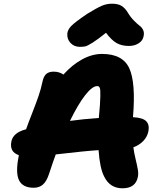

<svg xmlns="http://www.w3.org/2000/svg" viewBox="-20 -1016 820 1032"><path d="M409.2 -764.2Q378.9 -764.2 359.4 -784.7Q339.8 -805.2 341.8 -835Q343.3 -855.5 362.3 -875.7Q381.3 -896 449.2 -941.9Q501 -973.6 527.1 -984.9Q553.2 -996.1 582 -996.1Q614.3 -996.1 633.3 -984.4Q652.3 -972.7 667 -948.2Q681.2 -924.3 700 -905.3Q718.8 -886.2 730.7 -877.4Q742.7 -868.7 749.3 -854.7Q755.9 -840.8 752 -821.8Q747.6 -797.4 725.3 -783.2Q703.1 -769 672.9 -769Q634.3 -769 606.9 -784.4Q579.6 -799.8 549.8 -839.8Q505.9 -804.2 478 -786.9Q450.2 -769.5 438.7 -766.8Q427.2 -764.2 409.2 -764.2ZM638.2 -3.9Q570.8 -3.9 540 -66.9Q516.6 -111.3 509.8 -209Q443.8 -205.1 279.8 -186Q269.5 -160.2 243.2 -80.1Q230 -40.5 210.4 -23.7Q190.9 -6.8 161.1 -6.8Q103 -6.8 82.8 -46.1Q62.5 -85.4 80.1 -174.8Q80.1 -175.8 80.6 -178.5Q81.1 -181.2 81.1 -182.1Q30.3 -199.2 41 -254.9Q50.3 -301.8 115.2 -319.8Q116.2 -319.8 117.9 -320.3Q119.6 -320.8 120.1 -320.8Q131.3 -353 152.6 -407Q173.8 -460.9 187.3 -500.2Q200.7 -539.6 208 -575.2Q213.9 -605 228 -617.9Q242.2 -630.9 268.1 -630.9Q298.8 -630.9 320.8 -615.2Q367.2 -667 420.9 -696.5Q474.6 -726.1 528.8 -726.1Q639.6 -726.1 675 -648.9Q710.4 -571.8 694.8 -386.2Q747.6 -383.3 765.9 -364.5Q784.2 -345.7 777.8 -311Q772 -281.2 750.7 -258.8Q729.5 -236.3 696.8 -224.1Q700.7 -194.3 709 -160.2Q717.3 -126 720.9 -104.5Q724.6 -83 721.2 -65.9Q709.5 -3.9 638.2 -3.9ZM502 -553.2Q476.1 -553.2 437.7 -504.2Q399.4 -455.1 356 -366.2Q421.4 -375.5 511.2 -381.8Q515.1 -422.9 517.1 -451.2Q519 -479.5 519.3 -498.8Q519.5 -518.1 519 -528.8Q518.6 -539.6 515.6 -544.9Q512.7 -550.3 510 -551.8Q507.3 -553.2 502 -553.2Z"/></svg>

Font: Shantell Sans Bouncy
Style: Italic
Weight: 800
Italic angle: -11.31°
Designer: Stephen Nixon, Anya Danilova, Shantell Martin
Foundry: Arrow Type
Version: Version 1.006;[9816181b4]